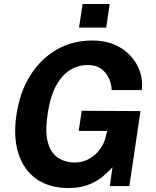

<svg xmlns="http://www.w3.org/2000/svg" viewBox="-20 -937 784 967"><path d="M325 10Q228.5 10 164 -35.2Q99.5 -80.5 72.8 -163.5Q46 -246.5 63 -359.5Q80 -474.5 133.2 -558.2Q186.5 -642 266.2 -687.5Q346 -733 444 -733Q527.5 -733 586 -697.2Q644.5 -661.5 673 -604.5Q701.5 -547.5 694 -483.5H542.5Q540 -535 509.5 -572.2Q479 -609.5 421.5 -609.5Q375 -609.5 333.8 -584.8Q292.5 -560 262.8 -506Q233 -452 220 -363.5Q205.5 -268 222.5 -214.8Q239.5 -161.5 275.5 -140Q311.5 -118.5 355 -118.5Q396 -118.5 428 -136.5Q460 -154.5 480.5 -181.2Q501 -208 508.5 -234L520.5 -278H376.5L391.5 -379L687.5 -377.5L631.5 0H533L546.5 -94.5Q524.5 -70 494.8 -45.8Q465 -21.5 423.5 -5.8Q382 10 325 10ZM378 -798 396 -917H532.5L515 -798Z"/></svg>

Font: Public Sans
Style: Bold Italic
Weight: 700
Italic angle: -8°
Designer: The Public Sans project authors (U.S. Web Design System). Libre Franklin designed by Pablo Impallari and Rodrigo Fuenzal
Version: Version 1.008; ttfautohint (v1.8.1) -l 8 -r 50 -G 200 -x 14 